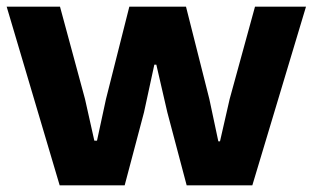

<svg xmlns="http://www.w3.org/2000/svg" viewBox="-20 -556 938 576"><path d="M159 0 0 -536H160L235 -259L263 -134H271L298 -259L368 -536H538L608 -259L635 -132H640L669 -259L745 -536H898L737 0H540L482 -219L449 -362H443L412 -219L354 0Z"/></svg>

Font: Mona Sans Expanded
Style: Bold
Weight: 700
Width: 7
Designer: Deni Anggara
Foundry: GitHub
Version: Version 2.000